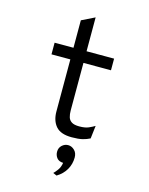

<svg xmlns="http://www.w3.org/2000/svg" viewBox="-141 -810 898 1155"><g transform="rotate(15 308.0 -232.0)"><path d="M354.5 12Q285.5 12 255.8 -22.5Q226 -57 226 -114.5V-438.5H108.5V-511H226V-682L307.5 -722V-511H479V-438.5H307.5V-142.5Q307.5 -119 312.8 -101.2Q318 -83.5 334 -73.2Q350 -63 381.5 -63Q418 -63 439.5 -72.5Q461 -82 476.5 -91.5L467 -11Q447 -0.5 421.8 5.8Q396.5 12 354.5 12ZM326.5 258 303.5 248Q311 241.5 326 221.8Q341 202 345 174Q318 173 305.2 156.5Q292.5 140 292.5 118.5Q292.5 93.5 309.5 78.2Q326.5 63 347.5 63Q369 63 386.5 79.8Q404 96.5 404 125Q404 166 384 200.8Q364 235.5 326.5 258Z"/></g></svg>

Font: Overpass Mono
Style: Regular
Weight: 400
Designer: Delve Withrington, Dave Bailey
Foundry: Delve Fonts LLC
Version: Version 4.000